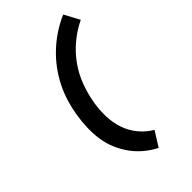

<svg xmlns="http://www.w3.org/2000/svg" viewBox="-295 -935 1189 1189"><g transform="rotate(-45 300.0 -340.0)"><path d="M347 161Q304 139 267.5 108.5Q231 78 203 39.5Q175 1 156 -43.5Q137 -88 129.5 -137Q122 -186 123.5 -237.5Q125 -289 133 -340Q141 -391 156.5 -442.5Q172 -494 196.5 -543Q221 -592 254 -636.5Q287 -681 328 -719.5Q369 -758 415.5 -788.5Q462 -819 513 -841L567 -741Q506 -712 452.5 -667.5Q399 -623 359.5 -567Q320 -511 297 -448.5Q274 -386 263 -322Q253 -264 255 -207Q257 -150 274.5 -98.5Q292 -47 327 -5Q362 37 408 64Z"/></g></svg>

Font: Iosevka Aile Extrabold Oblique
Style: Regular
Weight: 800
Italic angle: -9°
Designer: Belleve Invis
Foundry: Belleve Invis
Version: Version 31.1.0; ttfautohint (v1.8.4)